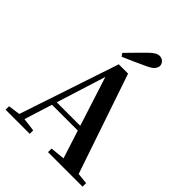

<svg xmlns="http://www.w3.org/2000/svg" viewBox="-264 -1126 1275 1275"><g transform="rotate(45 373.0 -488.5)"><path d="M294.1 -814.5Q324.6 -844.9 353.8 -875.4Q382.9 -905.8 410.1 -932.2Q435.3 -956.6 451.8 -966.6Q468.4 -976.5 484.2 -976.5Q505.7 -976.5 519.3 -962.3Q532.9 -948.1 532.9 -930.5Q532.9 -916.4 520.3 -899.5Q507.7 -882.7 470.7 -865.9Q430.9 -846.9 390.6 -829Q350.3 -811.1 309.3 -793.6ZM13.2 0V-32.6L112.6 -46.3H131.1L239.8 -32.6V0ZM82.8 0 331.4 -744.6H418.9L672.2 0H527.6L316.7 -656.5H337.4L334.2 -642.5L132 0ZM193.5 -241.1 200.6 -275H517.8L524.9 -241.1ZM411.5 0V-33.4L546.7 -47H597.4L736 -33.4V0Z"/></g></svg>

Font: Noto Serif HK
Style: Regular
Weight: 200
Designer: Ryoko NISHIZUKA 西塚涼子 (kana & ideographs); Frank Grießhammer (Latin, Greek & Cyrillic); Wenlong ZHANG 张文龙 (bopomofo); San
Foundry: Adobe
Version: Version 2.001;hotconv 1.1.0;makeotfexe 2.6.0